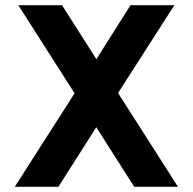

<svg xmlns="http://www.w3.org/2000/svg" viewBox="-20 -720 743 740"><path d="M37 0 267.5 -360.5 50.5 -700H219L351.5 -492L483 -700H652L435 -361.5L666 0H497.5L351 -229.5L205 0Z"/></svg>

Font: Overpass ExtraBold
Style: Regular
Weight: 800
Designer: Delve Withrington, Dave Bailey, Thomas Jockin
Foundry: Delve Fonts LLC
Version: Version 4.000; ttfautohint (v1.8.3)